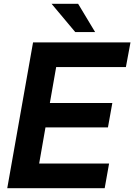

<svg xmlns="http://www.w3.org/2000/svg" viewBox="-20 -985 703 1005"><path d="M528 0H18L153 -763H663L639 -634H274L241 -446H568L545 -318H218L185 -129H551ZM478 -817H374L250 -965H389Z"/></svg>

Font: Open Sauce One
Style: Bold Italic
Weight: 700
Italic angle: -10°
Designer: Alfredo Marco Pradil
Foundry: Creative Sauce Fz LLC
Version: Version 1.477